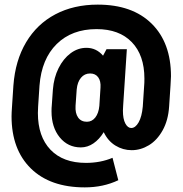

<svg xmlns="http://www.w3.org/2000/svg" viewBox="-20 -698 790 831"><path d="M720 -368Q720 -356 718 -328L712 -237Q708 -177 684 -134Q660 -91 624.5 -69.5Q589 -48 550 -48Q512 -48 479.5 -68Q447 -88 429 -126Q410 -95 384.5 -77.5Q359 -60 330 -60Q274 -60 238.5 -103.5Q203 -147 203 -216Q203 -232 204 -240L209 -311Q213 -362 233.5 -403Q254 -444 285.5 -467.5Q317 -491 354 -491Q397 -491 426 -457L441 -485H529L513 -240Q512 -232 512 -219Q512 -183 522.5 -163.5Q533 -144 548 -144Q566 -144 580 -168.5Q594 -193 598 -237L604 -328Q605 -338 605 -358Q605 -459 550.5 -515.5Q496 -572 398 -572Q291 -572 225.5 -507.5Q160 -443 151 -328L145 -237Q144 -227 144 -209Q144 -107 198.5 -50Q253 7 352 7Q415 7 467 -15L492 82Q427 113 347 113Q197 113 113.5 31Q30 -51 30 -195Q30 -209 32 -237L38 -328Q46 -436 93 -515Q140 -594 219.5 -636Q299 -678 403 -678Q553 -678 636.5 -595.5Q720 -513 720 -368ZM410 -240 415 -319Q417 -347 405 -363.5Q393 -380 370 -380Q346 -380 330.5 -361.5Q315 -343 312 -311L307 -240Q305 -208 318 -189.5Q331 -171 356 -171Q378 -171 392.5 -189.5Q407 -208 410 -240Z"/></svg>

Font: Akshar SemiBold
Style: Regular
Weight: 600
Designer: Tall Chai
Foundry: Tall Chai
Version: Version 1.000